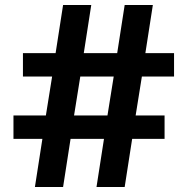

<svg xmlns="http://www.w3.org/2000/svg" viewBox="-20 -750 752 770"><path d="M150 -193H34V-287H164L189 -443H72V-537H203L233 -730H346L316 -537H450L480 -730H593L563 -537H678V-443H549L524 -287H640V-193H510L480 0H367L397 -193H263L233 0H120ZM411 -287 436 -443H302L277 -287Z"/></svg>

Font: Sora-SIA SemiBold
Style: Regular
Weight: 600
Designer: Jonathan Barnbrook, Julián Moncada
Foundry: Barnbrook Fonts
Version: Version 2.000